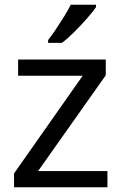

<svg xmlns="http://www.w3.org/2000/svg" viewBox="-20 -786 510 806"><path d="M431 0H39V-58L327 -468H56V-536H424V-470L140 -68H431ZM383 -756Q371 -738 346 -709.5Q321 -681 292.5 -652.5Q264 -624 240 -606H182V-618Q197 -637 214.5 -663Q232 -689 249 -716.5Q266 -744 277 -766H383Z"/></svg>

Font: Noto Sans Manichaean
Style: Regular
Weight: 400
Designer: Monotype Design Team
Foundry: Monotype Imaging Inc.
Version: Version 2.005; ttfautohint (v1.8.4.7-5d5b)